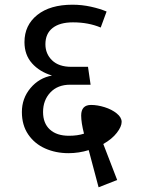

<svg xmlns="http://www.w3.org/2000/svg" viewBox="-20 -700 610 816"><path d="M419 -88 478 65 399 96 357 -62Q315 -49 271 -49Q217 -49 172 -69Q127 -89 100 -128.5Q73 -168 73 -224Q73 -282 109.5 -325.5Q146 -369 201 -379Q148 -395 116 -431Q84 -467 84 -521Q84 -593 138.5 -636.5Q193 -680 288 -680Q328 -680 366.5 -671.5Q405 -663 433 -651L408 -583Q356 -605 290 -605Q234 -605 203.5 -581Q173 -557 173 -512Q173 -471 201.5 -443.5Q230 -416 283 -416H354L365 -340H278Q225 -340 194 -307Q163 -274 163 -224Q163 -176 192 -149.5Q221 -123 273 -123Q310 -123 337 -132Q325 -179 325 -209Q325 -254 367 -254Q394 -254 424.5 -244.5Q455 -235 476 -218Q497 -201 497 -182Q497 -162 476.5 -135.5Q456 -109 419 -88Z"/></svg>

Font: FiraGO
Style: Regular
Weight: 400
Designer: bBox Type
Foundry: bBox Type GmbH
Version: Version 1.001;April 20, 2020;FontCreator 12.0.0.2555 64-bit